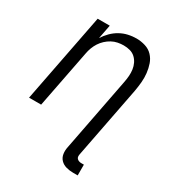

<svg xmlns="http://www.w3.org/2000/svg" viewBox="-181 -656 913 991"><g transform="rotate(30 275.0 -160.0)"><path d="M404 222Q383 222 363 216.5Q343 211 329.5 197Q316 183 313 162.5Q310 142 315 120L399 -315Q403 -335 404.5 -354.5Q406 -374 403.5 -392.5Q401 -411 393 -427.5Q385 -444 372 -456Q359 -468 341 -473Q323 -478 303 -478Q286 -478 268 -474.5Q250 -471 233.5 -462Q217 -453 203 -440Q189 -427 179 -411.5Q169 -396 162.5 -378.5Q156 -361 153 -344L86 0H14L117 -530H189L173 -447Q187 -469 205.5 -487.5Q224 -506 246.5 -518.5Q269 -531 293.5 -536.5Q318 -542 342 -542Q369 -542 395 -534Q421 -526 438.5 -507.5Q456 -489 464.5 -464.5Q473 -440 476 -413Q479 -386 476.5 -358.5Q474 -331 469 -303L387 120Q385 128 385.5 135.5Q386 143 390.5 148Q395 153 402 155.5Q409 158 416 158H432V222Z"/></g></svg>

Font: Lode
Style: Italic
Weight: 400
Italic angle: -11°
Monospace: yes
Designer: Belleve Invis
Foundry: Belleve Invis
Version: Version 29.2.0; ttfautohint (v1.8.3)